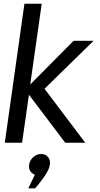

<svg xmlns="http://www.w3.org/2000/svg" viewBox="-20 -770 541 1036"><path d="M5.9 0 111.8 -750H205.1L143.1 -314L377 -549.8H484.9L220.2 -291L439.9 0H332L136.2 -258.8L99.1 0ZM168 172.9Q131.8 157.7 137.2 118.2Q141.1 94.2 159.7 77.6Q178.2 61 202.1 61Q226.1 61 239.5 77.6Q252.9 94.2 249 118.2Q246.1 145 216.6 186.5Q187 228 168.9 246.1H132.8Z"/></svg>

Font: Oakes Grotesk
Style: Italic
Weight: 400
Designer: Samuel Oakes
Foundry: Samuel Oakes
Version: Version 1.0 | wf-rip DC20170320